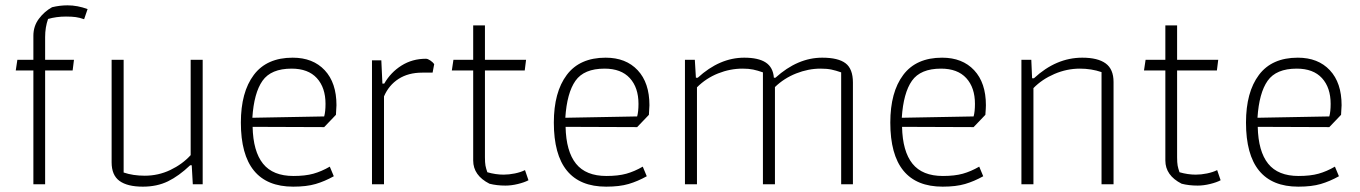

<svg xmlns="http://www.w3.org/2000/svg" viewBox="-20 -690 5093 719"><path d="M105 -426H39L45 -466H105V-556Q105 -592 125.5 -619.5Q146 -647 175 -663Q204 -670 233 -670Q270 -670 308 -656L295 -618Q278 -624 263.5 -626Q249 -628 227 -628Q191 -628 160 -619Q149 -588 149 -551V-466H257L252 -426H149V0H105Z M398 -82V-466H443V-44Q478 -32 522 -32Q573 -32 618 -53.5Q663 -75 694 -109V-466H739V0H702L698 -71H692Q650 -31 609 -11Q568 9 515 9Q457 9 427.5 -12.5Q398 -34 398 -82Z M882 -231Q882 -345 930.5 -409.5Q979 -474 1076 -474Q1152 -474 1196 -427Q1240 -380 1240 -296Q1240 -286 1238 -260L1194 -214L926 -215Q928 -123 965 -77Q1002 -31 1079 -31Q1123 -31 1153.5 -39.5Q1184 -48 1215 -66L1230 -30Q1196 -11 1162 -1Q1128 9 1078 9Q882 9 882 -231ZM1194 -254Q1199 -272 1199 -301Q1199 -362 1166.5 -397.5Q1134 -433 1072 -433Q995 -433 963 -387.5Q931 -342 925 -249Z M1373 -464H1408L1412 -377H1419Q1443 -419 1483.5 -444.5Q1524 -470 1575 -470Q1582 -470 1591.5 -463.5Q1601 -457 1606 -450L1600 -418H1561Q1509 -418 1472.5 -394.5Q1436 -371 1418 -329V0H1373Z M1813 -2Q1752 -33 1752 -89V-426H1672L1678 -466H1752V-595H1796V-466H1950L1945 -426H1796V-101Q1796 -81 1798 -70Q1800 -59 1805 -45Q1836 -36 1866 -36Q1886 -36 1908 -40.5Q1930 -45 1946 -53L1959 -15Q1944 -7 1919.5 -1Q1895 5 1873 5Q1840 5 1813 -2Z M2054 -231Q2054 -345 2102.5 -409.5Q2151 -474 2248 -474Q2324 -474 2368 -427Q2412 -380 2412 -296Q2412 -286 2410 -260L2366 -214L2098 -215Q2100 -123 2137 -77Q2174 -31 2251 -31Q2295 -31 2325.5 -39.5Q2356 -48 2387 -66L2402 -30Q2368 -11 2334 -1Q2300 9 2250 9Q2054 9 2054 -231ZM2366 -254Q2371 -272 2371 -301Q2371 -362 2338.5 -397.5Q2306 -433 2244 -433Q2167 -433 2135 -387.5Q2103 -342 2097 -249Z M2545 -466H2582L2586 -399H2593Q2675 -474 2767 -474Q2820 -474 2847.5 -456Q2875 -438 2878 -399H2884Q2967 -474 3059 -474Q3119 -474 3146.5 -453Q3174 -432 3174 -381V0H3130V-419Q3110 -426 3093.5 -429.5Q3077 -433 3053 -433Q3007 -433 2961.5 -415Q2916 -397 2882 -364V0H2837V-419Q2817 -426 2800.5 -429.5Q2784 -433 2761 -433Q2714 -433 2669 -415Q2624 -397 2590 -363V0H2545Z M3314 -231Q3314 -345 3362.5 -409.5Q3411 -474 3508 -474Q3584 -474 3628 -427Q3672 -380 3672 -296Q3672 -286 3670 -260L3626 -214L3358 -215Q3360 -123 3397 -77Q3434 -31 3511 -31Q3555 -31 3585.5 -39.5Q3616 -48 3647 -66L3662 -30Q3628 -11 3594 -1Q3560 9 3510 9Q3314 9 3314 -231ZM3626 -254Q3631 -272 3631 -301Q3631 -362 3598.5 -397.5Q3566 -433 3504 -433Q3427 -433 3395 -387.5Q3363 -342 3357 -249Z M3805 -466H3842L3845 -397H3852Q3935 -474 4033 -474Q4091 -474 4120.5 -452.5Q4150 -431 4150 -383V0H4105V-420Q4067 -433 4024 -433Q3975 -433 3928.5 -413Q3882 -393 3850 -360V0H3805Z M4405 -2Q4344 -33 4344 -89V-426H4264L4270 -466H4344V-595H4388V-466H4542L4537 -426H4388V-101Q4388 -81 4390 -70Q4392 -59 4397 -45Q4428 -36 4458 -36Q4478 -36 4500 -40.5Q4522 -45 4538 -53L4551 -15Q4536 -7 4511.5 -1Q4487 5 4465 5Q4432 5 4405 -2Z M4646 -231Q4646 -345 4694.5 -409.5Q4743 -474 4840 -474Q4916 -474 4960 -427Q5004 -380 5004 -296Q5004 -286 5002 -260L4958 -214L4690 -215Q4692 -123 4729 -77Q4766 -31 4843 -31Q4887 -31 4917.5 -39.5Q4948 -48 4979 -66L4994 -30Q4960 -11 4926 -1Q4892 9 4842 9Q4646 9 4646 -231ZM4958 -254Q4963 -272 4963 -301Q4963 -362 4930.5 -397.5Q4898 -433 4836 -433Q4759 -433 4727 -387.5Q4695 -342 4689 -249Z"/></svg>

Font: Athiti Light
Style: Regular
Weight: 300
Designer: CadsonDemak Team
Foundry: CadsonDemak
Version: Version 1.032